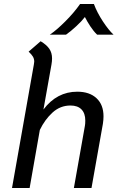

<svg xmlns="http://www.w3.org/2000/svg" viewBox="-20 -939 589 959"><path d="M497 -358Q497 -341 494 -321L437 0H349L404 -310Q406 -320 406 -337Q406 -373 387 -392.5Q368 -412 332 -412Q281 -412 242.5 -377Q204 -342 179 -290L128 0H40L149 -616Q151 -626 151 -631Q151 -645 144.5 -656Q138 -667 123 -681L183 -733Q213 -715 226.5 -695Q240 -675 240 -647Q240 -633 237 -616L197 -392Q264 -481 366 -481Q427 -481 462 -448.5Q497 -416 497 -358ZM380 -919H449Q465 -876 494 -832Q523 -788 547 -766H465Q448 -782 431.5 -807Q415 -832 404 -854Q389 -834 361.5 -808.5Q334 -783 310 -766H229Q262 -788 306 -832Q350 -876 380 -919Z"/></svg>

Font: KoHo Medium
Style: Italic
Weight: 500
Italic angle: -10°
Designer: Cadson Demak & Katatrad Team
Foundry: Cadson Demak Co.,Ltd.
Version: Version 1.000